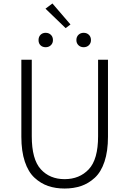

<svg xmlns="http://www.w3.org/2000/svg" viewBox="-20 -1073 745 1106"><path d="M103 -285V-729H163V-288Q163 -155 215 -98Q267 -41 352 -41Q438 -41 491.5 -98Q545 -155 545 -288V-729H602V-285Q602 -202 582 -142Q562 -82 526 -49Q490 -16 447 -1.5Q404 13 352 13Q300 13 257.5 -1.5Q215 -16 179 -49Q143 -82 123 -142Q103 -202 103 -285ZM386 -932 358 -911 242 -1023 282 -1053ZM285 -842Q285 -824 273 -812.5Q261 -801 243 -801Q225 -801 213.5 -812Q202 -823 202 -842Q202 -861 213.5 -872.5Q225 -884 243 -884Q261 -884 273 -872.5Q285 -861 285 -842ZM420 -842Q420 -861 432 -872.5Q444 -884 462 -884Q480 -884 492 -872.5Q504 -861 504 -842Q504 -824 492 -812.5Q480 -801 462 -801Q444 -801 432 -812.5Q420 -824 420 -842Z"/></svg>

Font: Noto Sans Korean Light
Style: Regular
Weight: 300
Designer: Ryoko NISHIZUKA  (kana & ideographs); Paul D. Hunt (Latin, Greek & Cyrillic); Wenlong ZHANG  (bopomofo); Sandoll Communi
Foundry: Adobe Systems Incorporated
Version: Version 1.000;PS 1;hotconv 1.0.78;makeotf.lib2.5.61930